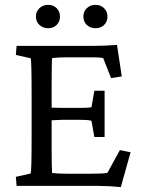

<svg xmlns="http://www.w3.org/2000/svg" viewBox="-20 -761 583 786"><path d="M177.7 -645.5Q155.8 -645.5 141.4 -658.9Q127 -672.4 127 -693.4Q127 -713.9 141.4 -727.5Q155.8 -741.2 177.7 -741.2Q198.2 -741.2 211.9 -727.5Q225.6 -713.9 225.6 -693.4Q225.6 -672.4 211.9 -658.9Q198.2 -645.5 177.7 -645.5ZM321.3 -693.4Q321.3 -713.9 335.4 -727.5Q349.6 -741.2 371.1 -741.2Q392.1 -741.2 406 -727.5Q419.9 -713.9 419.9 -693.4Q419.9 -672.4 406.2 -658.9Q392.6 -645.5 371.1 -645.5Q349.6 -645.5 335.4 -658.9Q321.3 -672.4 321.3 -693.4ZM366.2 -200.2 354.5 -266.6Q340.8 -270.5 309.6 -270.5H235.4Q222.7 -270.5 191.4 -268.6V-149.4Q191.4 -76.2 193.4 -52.7Q221.2 -49.8 255.9 -49.8H350.6Q406.7 -49.8 419.9 -53.7L470.7 -146.5L514.6 -137.7L474.6 4.9Q426.8 0 382.8 0H47.9L44.9 -37.1L105.5 -50.8Q109.4 -62.5 109.4 -194.3V-377.9Q109.4 -512.2 105.5 -522.5L44.9 -536.1L47.9 -573.2H361.3Q408.2 -573.2 459 -577.1L478.5 -448.2L434.6 -441.4L402.3 -523.4Q386.2 -526.4 364.3 -526.4H253.9Q219.7 -526.4 193.4 -523.4Q191.4 -505.9 191.4 -413.1V-320.3Q199.2 -320.3 213.9 -319.8Q228.5 -319.3 235.4 -319.3H309.6Q344.2 -319.3 354.5 -322.3L366.2 -389.6H408.2V-200.2Z"/></svg>

Font: Crimson Pro
Style: Regular
Weight: 400
Designer: Jacques Le Bailly
Foundry: Baron von Fonthausen
Version: Version 1.003